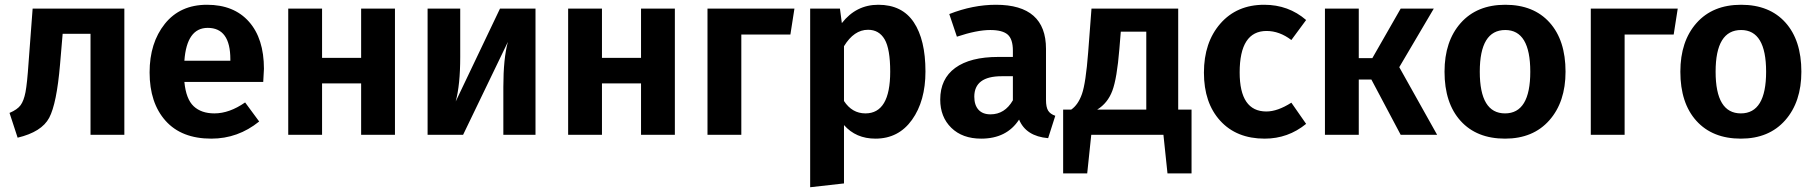

<svg xmlns="http://www.w3.org/2000/svg" viewBox="-20 -566 7620 806"><path d="M117 -530H502V0H360V-424H243L232 -295Q218 -131 186.5 -71.5Q155 -12 54 12L20 -92Q53 -106 66.5 -124.5Q80 -143 87 -179Q94 -215 100 -304Z M1088 -277Q1088 -267 1085 -222H754Q761 -150 793 -120Q825 -90 880 -90Q943 -90 1009 -136L1068 -56Q979 16 867 16Q742 16 675 -59Q608 -134 608 -262Q608 -386 672 -466Q736 -546 849 -546Q962 -546 1025 -475Q1088 -404 1088 -277ZM947 -311V-317Q947 -449 852 -449Q764 -449 754 -311Z M1496 0V-216H1332V0H1190V-530H1332V-323H1496V-530H1638V0Z M2228 -530V0H2093V-201Q2093 -320 2112 -390L1924 0H1775V-530H1912V-327Q1912 -210 1893 -140L2079 -530Z M2671 0V-216H2507V0H2365V-530H2507V-323H2671V-530H2813V0Z M3092 0H2950V-530H3315L3298 -421H3092Z M3667 -546Q3767 -546 3816 -472.5Q3865 -399 3865 -266Q3865 -142 3808.5 -63Q3752 16 3655 16Q3573 16 3523 -41V204L3381 220V-530H3506L3514 -469Q3574 -546 3667 -546ZM3613 -90Q3717 -90 3717 -265Q3717 -361 3693.5 -401Q3670 -441 3624 -441Q3565 -441 3523 -372V-142Q3557 -90 3613 -90Z M4371 -147Q4371 -116 4380 -101.5Q4389 -87 4410 -80L4380 14Q4287 6 4258 -64Q4206 16 4099 16Q4020 16 3973.5 -29.5Q3927 -75 3927 -148Q3927 -235 3990 -281Q4053 -327 4171 -327H4232V-353Q4232 -402 4210 -421Q4188 -440 4137 -440Q4081 -440 3997 -412L3965 -507Q4064 -546 4161 -546Q4371 -546 4371 -361ZM4138 -86Q4198 -86 4232 -145V-246H4185Q4070 -246 4070 -160Q4070 -125 4087.5 -105.5Q4105 -86 4138 -86Z M4926 -106H4982V162H4881L4864 0H4561L4544 162H4443V-106H4477Q4506 -126 4522 -171.5Q4538 -217 4548 -346L4562 -530H4926ZM4792 -106V-433H4685L4679 -360Q4669 -237 4649.5 -185Q4630 -133 4586 -106Z M5287 -546Q5389 -546 5463 -482L5401 -398Q5351 -436 5297 -436Q5184 -436 5184 -262Q5184 -98 5296 -98Q5343 -98 5401 -135L5463 -46Q5387 16 5289 16Q5171 16 5102.5 -59Q5034 -134 5034 -261Q5034 -388 5103 -467Q5172 -546 5287 -546Z M5999 -530 5854 -284 6013 0H5860L5737 -232H5684V0H5542V-530H5684V-322H5741L5860 -530Z M6552 -265Q6552 -138 6484 -61Q6416 16 6298 16Q6179 16 6111.5 -58.5Q6044 -133 6044 -265Q6044 -393 6112 -469.5Q6180 -546 6299 -546Q6418 -546 6485 -471.5Q6552 -397 6552 -265ZM6299 -440Q6192 -440 6192 -265Q6192 -90 6298 -90Q6404 -90 6404 -265Q6404 -440 6299 -440Z M6800 0H6658V-530H7023L7006 -421H6800Z M7542 -265Q7542 -138 7474 -61Q7406 16 7288 16Q7169 16 7101.5 -58.5Q7034 -133 7034 -265Q7034 -393 7102 -469.5Q7170 -546 7289 -546Q7408 -546 7475 -471.5Q7542 -397 7542 -265ZM7289 -440Q7182 -440 7182 -265Q7182 -90 7288 -90Q7394 -90 7394 -265Q7394 -440 7289 -440Z"/></svg>

Font: FiraGO SemiBold
Style: Regular
Weight: 600
Designer: bBox Type
Foundry: bBox Type GmbH
Version: Version 1.001;PS 001.001;hotconv 1.0.88;makeotf.lib2.5.64775